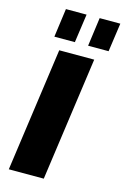

<svg xmlns="http://www.w3.org/2000/svg" viewBox="-138 -988 682 1050"><g transform="rotate(15 203.5 -463.5)"><path d="M320 -700 222 0H24L122 -700ZM216 -927 193 -765H77L99 -927ZM407 -927 384 -765H268L290 -927Z"/></g></svg>

Font: Pathway Extreme 8pt Thin 12pt ExtraBold
Style: Italic
Weight: 800
Italic angle: -8°
Version: Version 1.001;gftools[0.9.26]